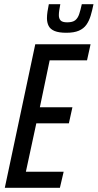

<svg xmlns="http://www.w3.org/2000/svg" viewBox="-20 -900 468 920"><path d="M3 0 149 -688H414L397 -611H218L171 -386H327L310 -309H154L104 -77H285L267 0ZM298 -743Q262 -743 241.5 -751.5Q221 -760 213 -776Q205 -792 205 -813Q205 -827 207.5 -844Q210 -861 214 -880H269Q266 -864 264 -851Q262 -838 262 -827Q262 -811 270.5 -802Q279 -793 302 -793Q328 -793 340.5 -803Q353 -813 359.5 -832.5Q366 -852 372 -880H428Q422 -850 414.5 -825Q407 -800 394 -781.5Q381 -763 358 -753Q335 -743 298 -743Z"/></svg>

Font: Saira ExtraCondensed Medium
Style: Italic
Weight: 500
Width: 2
Italic angle: -12°
Designer: Hector Gatti with collaboration of the Omnibus-Type team
Foundry: Omnibus-Type
Version: Version 1.101